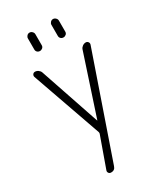

<svg xmlns="http://www.w3.org/2000/svg" viewBox="-233 -823 965 1132"><g transform="rotate(-30 250.0 -257.5)"><path d="M229.5 -22.5 63.5 -494.1Q60.5 -503.9 65.9 -511.7Q71.3 -519.5 81.1 -519.5Q92.8 -519.5 103 -512.2Q113.3 -504.9 117.2 -494.1L254.9 -87.9Q254.9 -86.9 255.9 -86.9Q256.8 -86.9 256.8 -87.9L390.6 -494.1Q394.5 -504.9 404.8 -512.2Q415 -519.5 426.8 -519.5Q436.5 -519.5 442.4 -511.7Q448.2 -503.9 445.3 -494.1L207 195.3Q199.2 220.7 172.9 219.7Q163.1 219.7 157.7 211.9Q152.3 204.1 155.3 195.3L229.5 -12.7Q230.5 -18.6 229.5 -22.5ZM303.7 -710Q303.7 -719.7 311 -727.5Q318.4 -735.4 328.6 -735.4Q338.9 -735.4 346.7 -727.5Q354.5 -719.7 354.5 -710V-634.8Q354.5 -624 346.7 -617.2Q338.9 -610.4 328.6 -610.4Q318.4 -610.4 311 -617.2Q303.7 -624 303.7 -634.8ZM143.6 -710Q143.6 -719.7 150.9 -727.5Q158.2 -735.4 168.5 -735.4Q178.7 -735.4 186.5 -727.5Q194.3 -719.7 194.3 -710V-634.8Q194.3 -624 186.5 -617.2Q178.7 -610.4 168.5 -610.4Q158.2 -610.4 150.9 -617.2Q143.6 -624 143.6 -634.8Z"/></g></svg>

Font: Rounded-L Mgen+ 1m light
Style: Regular
Weight: 200
Designer: [Source Han Sans]
Ryoko NISHIZUKA  (kana & ideographs); Paul D. Hunt (Latin, Greek & Cyrillic); Wenlong ZHANG  (bopomofo
Version: Version 1.059.20150602